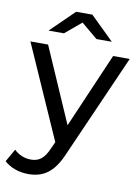

<svg xmlns="http://www.w3.org/2000/svg" viewBox="-122 -804 782 1070"><g transform="rotate(10 269.0 -268.5)"><path d="M266 -684 358 -607H445L312 -737H220L87 -607H174ZM466 -530 283 -106 98 -530H-2L232 -1L215 36C189 97 160 118 114 118C78 118 45 104 19 79L-22 151C11 183 63 200 114 200C195 200 256 165 303 53L560 -530Z"/></g></svg>

Font: AWKNG-Font Medium
Style: Regular
Weight: 500
Designer: Awakening Church
Foundry: Awakening Church
Version: Version 1.700;PS 001.700;hotconv 1.0.88;makeotf.lib2.5.64775